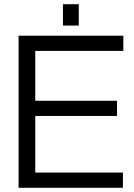

<svg xmlns="http://www.w3.org/2000/svg" viewBox="-20 -889 634 909"><path d="M68 0H562V-72H147V-340H534V-412H147V-648H564V-720H68ZM278 -768H353V-869H278Z"/></svg>

Font: Aspekta 350
Style: Regular
Weight: 350
Designer: Ivo Dolenc
Version: Version 2.000